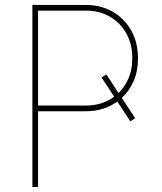

<svg xmlns="http://www.w3.org/2000/svg" viewBox="-20 -747 649 767"><path d="M132.1 0H109.4V-727.3H322.4Q354.4 -727.3 382.1 -719.8Q409.8 -712.4 432.7 -698.7Q455.6 -685 473.5 -666.2Q491.5 -647.4 504.6 -624.6Q531.2 -576.7 531.2 -514.2Q531.2 -462.7 513.8 -423.1Q496.4 -383.5 466.6 -355.8L519.9 -274.9L500.7 -262.1L448.9 -341.3Q395.2 -302.6 322.4 -302.6H132.1ZM322.4 -325.3Q388.5 -325.3 436.1 -360.8L385.7 -437.5L404.8 -449.6L453.5 -375.4Q479 -400.2 493.8 -435Q508.5 -469.8 508.5 -514.2Q508.9 -556.5 494.9 -591.6Q480.8 -626.8 456 -652Q431.1 -677.2 397 -691.1Q362.9 -704.9 322.4 -704.5H132.1V-325.3Z"/></svg>

Font: Linik Sans Thin
Style: Regular
Weight: 100
Designer: Fonts by Rasmus Andersson / Changes by Cristiano Sobral with parts from Marc Monis
Foundry: rsms
Version: Version 3.020; ttfautohint (v1.6)